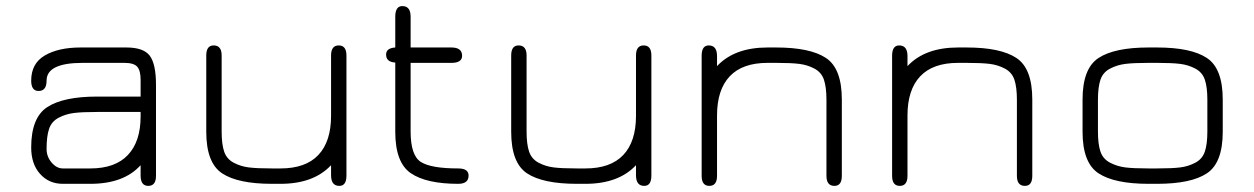

<svg xmlns="http://www.w3.org/2000/svg" viewBox="-20 -607 4141 634"><path d="M300.8 -237.3Q251 -237.3 224.1 -233.9Q197.3 -230.5 173.8 -218.3Q150.4 -206.1 142.1 -181.6Q133.8 -157.2 133.8 -115.2Q133.8 -89.8 150.4 -70.3Q167 -50.8 187.5 -50.8H278.3Q360.4 -50.8 402.3 -95.2Q444.3 -139.6 444.3 -222.7V-237.3ZM300.8 -288.1H444.3V-343.8Q444.3 -374 433.1 -386.7Q421.9 -399.4 390.6 -399.4H252.9Q133.8 -399.4 133.8 -340.8Q133.8 -306.6 107.4 -306.6Q83 -306.6 83 -340.8Q83 -397.5 127.9 -423.8Q172.9 -450.2 246.1 -450.2H397.5Q454.1 -450.2 474.6 -422.9Q495.1 -395.5 495.1 -327.1V-26.4Q495.1 6.8 469.7 6.8Q444.3 6.8 444.3 -27.3V-61.5Q388.7 0 278.3 0H187.5Q141.6 0 112.3 -32.7Q83 -65.4 83 -120.1Q83 -218.8 136.2 -253.4Q189.5 -288.1 300.8 -288.1Z M906.2 -50.8Q989.3 -50.8 1031.2 -95.2Q1073.2 -139.6 1073.2 -224.6V-423.8Q1073.2 -457 1098.6 -457Q1124 -457 1124 -423.8V-27.3Q1124 6.8 1100.6 6.8Q1073.2 6.8 1073.2 -28.3V-61.5Q1015.6 0 906.2 0H877.9Q765.6 0 713.4 -34.7Q661.1 -69.3 661.1 -171.9V-423.8Q661.1 -457 685.5 -457Q711.9 -457 711.9 -423.8V-172.9Q711.9 -130.9 720.2 -106.4Q728.5 -82 751.5 -69.8Q774.4 -57.6 801.3 -54.2Q828.1 -50.8 877.9 -50.8Z M1335.9 -172.9Q1335.9 -93.8 1369.6 -72.3Q1403.3 -50.8 1493.2 -50.8Q1527.3 -50.8 1527.3 -27.3Q1527.3 0 1493.2 0Q1387.7 0 1336.4 -35.2Q1285.2 -70.3 1285.2 -171.9V-400.4Q1254.9 -402.3 1254.9 -426.8Q1254.9 -448.2 1285.2 -450.2V-551.8Q1285.2 -586.9 1308.6 -586.9Q1335.9 -586.9 1335.9 -551.8V-450.2H1470.7Q1505.9 -450.2 1505.9 -422.9Q1505.9 -399.4 1470.7 -399.4H1335.9Z M1913.1 -50.8Q1996.1 -50.8 2038.1 -95.2Q2080.1 -139.6 2080.1 -224.6V-423.8Q2080.1 -457 2105.5 -457Q2130.9 -457 2130.9 -423.8V-27.3Q2130.9 6.8 2107.4 6.8Q2080.1 6.8 2080.1 -28.3V-61.5Q2022.5 0 1913.1 0H1884.8Q1772.5 0 1720.2 -34.7Q1668 -69.3 1668 -171.9V-423.8Q1668 -457 1692.4 -457Q1718.8 -457 1718.8 -423.8V-172.9Q1718.8 -130.9 1727.1 -106.4Q1735.4 -82 1758.3 -69.8Q1781.2 -57.6 1808.1 -54.2Q1835 -50.8 1884.8 -50.8Z M2514.6 -399.4Q2431.6 -399.4 2389.6 -355Q2347.7 -310.5 2347.7 -225.6V-26.4Q2347.7 6.8 2322.3 6.8Q2296.9 6.8 2296.9 -26.4V-422.9Q2296.9 -457 2320.3 -457Q2347.7 -457 2347.7 -421.9V-388.7Q2405.3 -450.2 2514.6 -450.2H2543Q2655.3 -450.2 2707.5 -415.5Q2759.8 -380.9 2759.8 -278.3V-26.4Q2759.8 6.8 2735.4 6.8Q2709 6.8 2709 -26.4V-277.3Q2709 -319.3 2700.7 -343.8Q2692.4 -368.2 2669.4 -380.4Q2646.5 -392.6 2619.6 -396Q2592.8 -399.4 2543 -399.4Z M3143.6 -399.4Q3060.5 -399.4 3018.6 -355Q2976.6 -310.5 2976.6 -225.6V-26.4Q2976.6 6.8 2951.2 6.8Q2925.8 6.8 2925.8 -26.4V-422.9Q2925.8 -457 2949.2 -457Q2976.6 -457 2976.6 -421.9V-388.7Q3034.2 -450.2 3143.6 -450.2H3171.9Q3284.2 -450.2 3336.4 -415.5Q3388.7 -380.9 3388.7 -278.3V-26.4Q3388.7 6.8 3364.3 6.8Q3337.9 6.8 3337.9 -26.4V-277.3Q3337.9 -319.3 3329.6 -343.8Q3321.3 -368.2 3298.3 -380.4Q3275.4 -392.6 3248.5 -396Q3221.7 -399.4 3171.9 -399.4Z M3800.8 0H3772.5Q3660.2 0 3607.4 -34.7Q3554.7 -69.3 3554.7 -171.9V-278.3Q3554.7 -380.9 3607.4 -415.5Q3660.2 -450.2 3772.5 -450.2H3800.8Q3913.1 -450.2 3965.3 -415.5Q4017.6 -380.9 4017.6 -278.3V-171.9Q4017.6 -69.3 3965.3 -34.7Q3913.1 0 3800.8 0ZM3772.5 -50.8H3800.8Q3850.6 -50.8 3877.4 -54.2Q3904.3 -57.6 3927.2 -69.8Q3950.2 -82 3958.5 -106.4Q3966.8 -130.9 3966.8 -172.9V-277.3Q3966.8 -319.3 3958.5 -343.8Q3950.2 -368.2 3927.2 -380.4Q3904.3 -392.6 3877.4 -396Q3850.6 -399.4 3800.8 -399.4H3772.5Q3722.7 -399.4 3695.8 -396Q3668.9 -392.6 3645.5 -380.4Q3622.1 -368.2 3613.8 -343.8Q3605.5 -319.3 3605.5 -277.3V-172.9Q3605.5 -130.9 3613.8 -106.4Q3622.1 -82 3645.5 -69.8Q3668.9 -57.6 3695.8 -54.2Q3722.7 -50.8 3772.5 -50.8Z"/></svg>

Font: Jura
Style: Book
Weight: 400
Version: Version 2.3